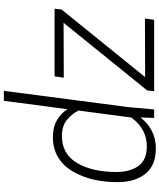

<svg xmlns="http://www.w3.org/2000/svg" viewBox="66 -906 849 1022"><g transform="rotate(-90 491.0 -395.5)"><path d="M212 9Q120 9 76 -47Q32 -103 32 -195Q32 -331 85 -426Q148 -539 272 -539Q325 -539 362.5 -517Q400 -495 420 -461L465 -800H518L431 -135L419 0H374L376 -73Q349 -36 307 -13.5Q265 9 212 9ZM223 -39Q316 -39 376 -122L413 -402Q398 -435 365 -463Q332 -491 278 -491Q182 -491 134 -410.5Q86 -330 86 -201Q86 -129 118 -84Q150 -39 223 -39ZM896 0H516L520 -37L880 -482L588 -481L595 -530H955L951 -493L591 -48L903 -49Z"/></g></svg>

Font: Tanohe Sans Light
Style: Italic
Weight: 300
Designer: Village Type and Design LLC & Cristiano Sobral
Foundry: Cooper Hewitt Smithsonian Design Museum
Version: Version 1.00;September 29, 2021;FontCreator 13.0.0.2655 64-b